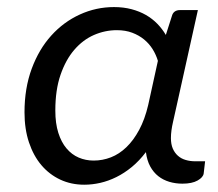

<svg xmlns="http://www.w3.org/2000/svg" viewBox="-20 -505 605 532"><path d="M485.4 3.9Q466.3 3.9 449.2 -1.2Q432.1 -6.3 418.7 -16.8Q405.3 -27.3 396.2 -43.9Q387.2 -60.5 384.3 -83.5Q366.2 -59.6 345.5 -42.5Q324.7 -25.4 302.5 -14.4Q280.3 -3.4 257.8 1.7Q235.4 6.8 213.4 6.8Q177.2 6.8 147 -7.3Q116.7 -21.5 94.7 -47.4Q72.8 -73.2 60.3 -110.4Q47.9 -147.5 47.9 -193.8Q47.9 -260.7 67.9 -314.7Q87.9 -368.7 122.1 -406.5Q156.2 -444.3 201.2 -464.8Q246.1 -485.4 295.9 -485.4Q322.3 -485.4 344.5 -479.5Q366.7 -473.6 384.5 -463.4Q402.3 -453.1 416 -439Q429.7 -424.8 439.5 -408.2L456.1 -460Q460.4 -477.1 479 -477.1H528.3L471.7 -222.2Q465.3 -192.9 459.5 -167.5Q453.6 -142.1 453.6 -122.6Q453.6 -105.5 458.7 -93.5Q463.9 -81.5 472.9 -73.5Q481.9 -65.4 494.4 -61.8Q506.8 -58.1 521 -58.1H548.3L544.4 -24.4Q543 -13.7 527.6 -4.9Q512.2 3.9 485.4 3.9ZM239.7 -60.1Q264.2 -60.1 287.4 -69.1Q310.5 -78.1 330.3 -97.2Q350.1 -116.2 365.7 -145.3Q381.3 -174.3 390.6 -213.9L417.5 -336.4Q412.6 -353 403.1 -368.4Q393.6 -383.8 379.4 -395.5Q365.2 -407.2 346.4 -414.3Q327.6 -421.4 303.7 -421.4Q271 -421.4 240.2 -408Q209.5 -394.5 185.8 -366.9Q162.1 -339.4 147.7 -297.6Q133.3 -255.9 133.3 -198.7Q133.3 -163.1 141.6 -137Q149.9 -110.8 164.3 -93.8Q178.7 -76.7 198 -68.4Q217.3 -60.1 239.7 -60.1Z"/></svg>

Font: Carlito
Style: Italic
Weight: 400
Italic angle: -7°
Designer: Lukasz Dziedzic
Foundry: tyPoland Lukasz Dziedzic
Version: Version 1.104